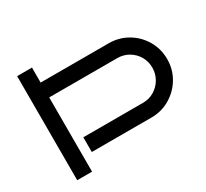

<svg xmlns="http://www.w3.org/2000/svg" viewBox="-141 -911 1199 1120"><g transform="rotate(-30 458.5 -350.5)"><path d="M892 -350Q892 -281 858.5 -224.5Q825 -168 768 -134Q711 -100 642 -100H240V-199H642Q684 -199 718 -219.5Q752 -240 772 -274.5Q792 -309 792 -350Q792 -392 772 -426Q752 -460 718 -480Q684 -500 642 -500H184V0H84V-701H184V-600H642Q711 -600 768 -566.5Q825 -533 858.5 -476Q892 -419 892 -350Z"/></g></svg>

Font: Bruno Ace SC
Style: Regular
Weight: 400
Version: Version 1.100; ttfautohint (v1.8.4.7-5d5b);gftools[0.9.27]